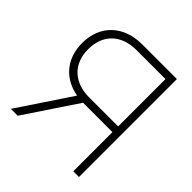

<svg xmlns="http://www.w3.org/2000/svg" viewBox="-193 -859 998 998"><g transform="rotate(45 305.5 -360.0)"><path d="M283 -288H499V0H541V-720H286C149 -720 60 -635 60 -504C60 -390.5 127.5 -311 235 -292.5L40 0H90.5ZM499 -330H286C174 -330 105 -396.5 105 -504C105 -611.5 174 -678 286 -678H499Z"/></g></svg>

Font: Vela Sans ExtLt
Style: Regular
Weight: 200
Designer: Principal design: Mikhail Sharanda - project Manrope.
Design modification: Ravid Balaliev
Foundry: Mikhail Sharanda
Version: Version 1.001